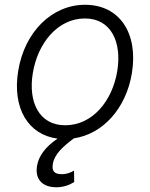

<svg xmlns="http://www.w3.org/2000/svg" viewBox="-20 -573 631 807"><path d="M337.7 -552.9C198.9 -552.9 83.5 -440 56.5 -275.2C30.9 -118.6 98 -6.4 221.9 9.6C170.1 44.7 142.4 83.5 135.7 123.9C125.7 182.9 161.2 214.1 216.6 214.1C247.5 214.1 272.7 204.2 291.9 192.1L291.2 144.2C277.3 152 261.4 159.1 240.1 159.1C207.4 159.1 197.1 145.2 202.1 116.1C208.5 75.3 245 42.6 290.5 8.5C412.3 -9.6 509.9 -116.8 534.4 -265.6C561.8 -435 481.5 -552.9 337.7 -552.9ZM473 -275.2C452.8 -149.9 369.7 -46.5 253.9 -46.5C143.1 -46.5 98 -146 117.9 -265.6C138.1 -390.3 221.6 -495.4 337 -495.4C447.8 -495.4 492.5 -394.9 473 -275.2Z"/></svg>

Font: TID UI Light
Style: Italic
Weight: 300
Italic angle: -9.39999°
Designer: The TID Project Authors
Foundry: Bakken & Bæck
Version: Version 1.001;hotconv 1.0.109;makeotfexe 2.5.65596